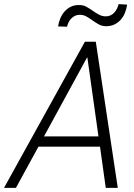

<svg xmlns="http://www.w3.org/2000/svg" viewBox="-42 -914 654 934"><path d="M531 0H472.5L444.5 -200.5H145L35.5 0H-22.5L371 -711H424ZM437 -250.5 383 -634 381.5 -634.5 172 -250.5ZM576.5 -891.5Q573.5 -871 566 -852Q558.5 -833 545.5 -818.2Q532.5 -803.5 514.8 -795Q497 -786.5 474 -786.5Q454.5 -786.5 438.8 -795.2Q423 -804 408.8 -814.2Q394.5 -824.5 379.5 -833.2Q364.5 -842 346 -842Q333 -842 322.8 -837Q312.5 -832 304.8 -824.2Q297 -816.5 292 -806.2Q287 -796 284 -784L240.5 -785.5Q243.5 -806 251.5 -825Q259.5 -844 272.5 -858.5Q285.5 -873 303.2 -881.5Q321 -890 344 -889.5Q363 -889.5 378.8 -880.8Q394.5 -872 409 -861.8Q423.5 -851.5 439 -843Q454.5 -834.5 473 -834.5Q486 -834.5 496.2 -839.5Q506.5 -844.5 514.2 -853Q522 -861.5 527 -872Q532 -882.5 535.5 -894Z"/></svg>

Font: Roberto Sans Light
Style: Italic
Weight: 300
Italic angle: -11°
Designer: Google
Version: Version 1.00;June 11, 2020;FontCreator 12.0.0.2522 64-bit; t